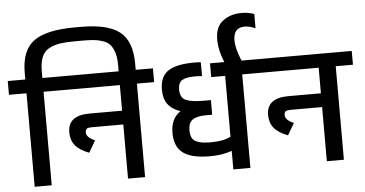

<svg xmlns="http://www.w3.org/2000/svg" viewBox="-70 -1054 2215 1166"><g transform="rotate(-5 1037.5 -471.5)"><path d="M461 -943Q624 -943 696 -886.5Q768 -830 769 -695V-608H665V-695Q665 -739 655 -769.5Q645 -800 629.5 -817.5Q614 -835 586 -844.5Q558 -854 530.5 -856.5Q503 -859 461 -859H423Q364 -859 328.5 -854Q293 -849 261 -833Q229 -817 214.5 -783Q200 -749 200 -695V-654H305V-570H200V0H96V-570H-11V-654H96V-695Q96 -831 172 -887Q248 -943 423 -943Z M284 -654H874V-570H769V0H665V-330H472Q451 -330 442.5 -324Q434 -318 434 -301Q434 -271 486 -249L444 -177Q386 -199 360 -231Q334 -263 334 -311Q334 -414 467 -414H665V-570H284Z M1222 -654H1516V-570H1411V0H1307V-113Q1248 -92 1178 -92H1164Q1060 -93 1009 -130.5Q958 -168 958 -254Q958 -340 1018 -380Q966 -398 941.5 -431.5Q917 -465 917 -520Q917 -600 967.5 -633.5Q1018 -667 1124 -667H1136Q1153 -667 1167 -665V-581Q1147 -583 1136 -583H1124Q1070 -583 1045.5 -568Q1021 -553 1021 -509Q1022 -461 1056 -446Q1090 -431 1167 -431H1208V-342H1172Q1116 -342 1089 -324Q1062 -306 1062 -259Q1062 -212 1088.5 -194.5Q1115 -177 1172 -176H1190Q1262 -176 1307 -199V-570H1222Z M1323 -624Q1278 -716 1278 -794Q1278 -871 1324.5 -906.5Q1371 -942 1438 -942Q1484 -942 1516 -929V-842Q1480 -858 1451 -858Q1382 -858 1382 -780Q1382 -723 1427 -624Z M1496 -654H2086V-570H1981V0H1877V-330H1684Q1663 -330 1654.5 -324Q1646 -318 1646 -301Q1646 -271 1698 -249L1656 -177Q1598 -199 1572 -231Q1546 -263 1546 -311Q1546 -414 1679 -414H1877V-570H1496Z"/></g></svg>

Font: Biryani DemiBold
Style: Regular
Weight: 600
Designer: Dan Reynolds and Mathieu Réguer
Foundry: Dan Reynolds and Mathieu Réguer
Version: Version 1.003;PS 001.003;hotconv 1.0.70;makeotf.lib2.5.58329